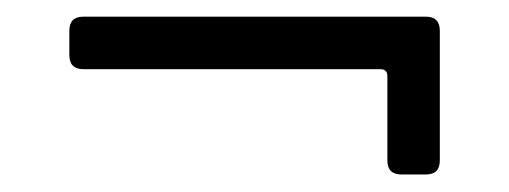

<svg xmlns="http://www.w3.org/2000/svg" viewBox="-20 -363 602 227"><path d="M78.6 -343.3H483.4Q500 -343.3 500 -326.7V-173.3Q500 -156.7 483.4 -156.7H454.6Q438 -156.7 438 -173.3V-272.9Q438 -281.2 429.7 -281.2H78.6Q62 -281.2 62 -297.9V-326.7Q62 -343.3 78.6 -343.3Z"/></svg>

Font: GOSTRUS
Style: type_B
Weight: 400
Designer: Юрий и Татьяна Кривогуз
Version: Version 02.00